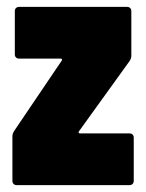

<svg xmlns="http://www.w3.org/2000/svg" viewBox="-20 -537 423 557"><path d="M28 0H356C363 0 368 -5 368 -12V-138C368 -145 363 -150 356 -150H212C208 -150 207 -153 209 -156L356 -360C359 -365 361 -369 361 -375V-505C361 -512 356 -517 349 -517H35C28 -517 23 -512 23 -505V-379C23 -372 28 -367 35 -367H156C160 -367 161 -364 159 -361L21 -157C18 -152 16 -147 16 -142V-12C16 -5 21 0 28 0Z"/></svg>

Font: Barlow Condensed ExtraBold
Style: Regular
Weight: 800
Width: 3
Designer: Jeremy Tribby
Foundry: Tribby Type
Version: Version 1.422;hotconv 1.0.109;makeotfexe 2.5.65596